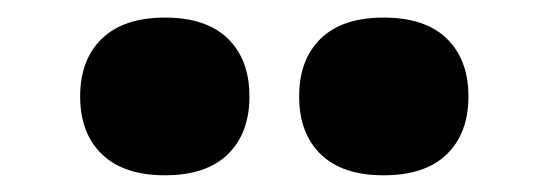

<svg xmlns="http://www.w3.org/2000/svg" viewBox="-20 -822 626 224"><path d="M427.5 -617.5Q379.5 -617.5 354.2 -642Q329 -666.5 329 -709.5Q329 -752.5 354.2 -777Q379.5 -801.5 427.5 -801.5Q476 -801.5 501.2 -777Q526.5 -752.5 526.5 -709.5Q526.5 -666.5 501.2 -642Q476 -617.5 427.5 -617.5ZM172.5 -617.5Q124.5 -617.5 99 -642Q73.5 -666.5 73.5 -709.5Q73.5 -752.5 99 -777Q124.5 -801.5 172.5 -801.5Q220.5 -801.5 245.8 -777Q271 -752.5 271 -709.5Q271 -666.5 245.8 -642Q220.5 -617.5 172.5 -617.5Z"/></svg>

Font: Encode Sans SC ExtraBold
Style: Regular
Weight: 800
Version: Version 3.002